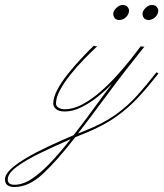

<svg xmlns="http://www.w3.org/2000/svg" viewBox="-275 -437 654 768"><path d="M202 -357Q190 -357 184 -364.5Q178 -372 178 -382Q178 -393 190 -405Q202 -417 215 -417Q229 -417 235 -409.5Q241 -402 241 -395Q241 -380 229 -368.5Q217 -357 202 -357ZM319 -357Q307 -357 301 -364.5Q295 -372 295 -382Q295 -393 307 -405Q319 -417 332 -417Q346 -417 352 -409.5Q358 -402 358 -395Q358 -380 346 -368.5Q334 -357 319 -357ZM-217 311Q-255 311 -255 281Q-255 261 -232 239.5Q-209 218 -170 195Q-131 172 -82 149Q-33 126 19 104Q58 55 96.5 1.5Q135 -52 173 -101Q148 -76 116.5 -50.5Q85 -25 50.5 -8Q16 9 -16 9Q-39 9 -50.5 -0.5Q-62 -10 -62 -23Q-62 -47 -46 -77.5Q-30 -108 -4.5 -140Q21 -172 49 -202Q77 -232 100 -254Q108 -251 114 -252Q88 -228 59.5 -198.5Q31 -169 6 -137.5Q-19 -106 -35 -76.5Q-51 -47 -51 -23Q-51 -12 -40.5 -6Q-30 0 -16 0Q18 0 54.5 -19.5Q91 -39 126.5 -70Q162 -101 193.5 -136Q225 -171 249.5 -202Q274 -233 288 -252Q292 -251 295.5 -250.5Q299 -250 303 -251Q221 -149 156 -61Q91 27 37 97Q49 92 62 87Q138 57 187.5 21.5Q237 -14 274.5 -56Q312 -98 351 -148L359 -143Q319 -92 280 -49.5Q241 -7 191 29Q141 65 65 96Q55 100 45 104Q35 108 26 112Q-47 206 -103.5 258.5Q-160 311 -217 311ZM-244 281Q-244 302 -217 302Q-183 302 -146.5 277.5Q-110 253 -71.5 212Q-33 171 7 120Q-58 148 -115.5 176Q-173 204 -208.5 230.5Q-244 257 -244 281Z"/></svg>

Font: Kapakana Light
Style: Regular
Weight: 300
Designer: Kyosuke Nagai
Version: Version 1.000